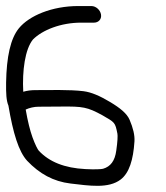

<svg xmlns="http://www.w3.org/2000/svg" viewBox="-28 -658 549 636"><path d="M357.2 -159.6C352.7 -124.9 338.2 -106.3 313.5 -99C306.6 -97.3 286 -96.3 254.9 -97.9C185.6 -101.4 135.3 -121.8 100.7 -158.6C97.1 -162.4 88.8 -177.8 79.7 -202.9C71.4 -226 64 -255.6 57.1 -295.1C69.5 -300.8 85 -304.5 99.5 -304.5C118.6 -304.5 144.4 -304.7 173.6 -305C246.8 -305.8 261.3 -303.4 311.5 -276C352.7 -252.1 353.3 -253.2 360.9 -215.3C362.2 -208.5 361.5 -189 357.2 -159.6ZM274.5 -638H231.5C144.1 -638 68.7 -606 34.6 -564.4C6.8 -530.3 -6.3 -470.2 -7.8 -384.5C-8.2 -347.9 -7.2 -325.1 -0.1 -308.2C15.3 -216.9 33.8 -156.1 61.9 -125.4C102.8 -82.4 148.7 -56.9 205.5 -50.1C266.9 -43 331.6 -32.2 372.2 -63.7C399.8 -85.2 413.5 -128.1 417.4 -189.7C418.7 -210.2 412.9 -234 401.3 -261.2C392.4 -282.1 369.4 -300.7 336.2 -320.4C302.8 -340.3 275.3 -352.4 248.7 -355.9C203.7 -361.6 132.1 -359.5 89.5 -359.5C75.2 -359.5 62.6 -357.9 49 -354.1C45.3 -423.8 54.9 -494.9 81.1 -527.1C112.4 -558.7 173.7 -583 240.6 -583H283.6C298.1 -583 309.2 -594.3 306.6 -610C304.1 -624.9 290 -638 274.5 -638Z"/></svg>

Font: MewTooHand
Style: BdLta
Weight: 400
Designer: Mew Too, Robert Jablonski
Version: Version 0.77